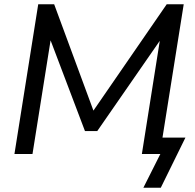

<svg xmlns="http://www.w3.org/2000/svg" viewBox="-20 -725 917 904"><path d="M655 159 735 0H648L739 -575L756 -567L438 -108H380L203 -575L225 -578L133 0H48L160 -705H235L434 -166L397 -171L765 -705H845L745 -77H853L737 159Z"/></svg>

Font: Nunito Sans 12pt Medium
Style: Italic
Weight: 500
Italic angle: -9°
Designer: Vernon Adams
Foundry: Vernon Adams
Version: Version 3.101;gftools[0.9.27]